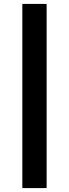

<svg xmlns="http://www.w3.org/2000/svg" viewBox="-20 -760 352 980"><path d="M94 200V-740H218V200Z"/></svg>

Font: Oxanium ExtraLight
Style: Bold
Weight: 700
Version: Version 2.000